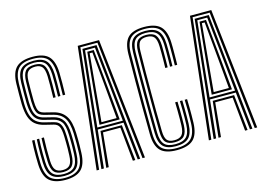

<svg xmlns="http://www.w3.org/2000/svg" viewBox="-94 -881 1477 1067"><g transform="rotate(-15 644.0 -347.5)"><path d="M162.4 6.2Q101.4 6.2 70.8 -21.1Q40.1 -48.4 37.7 -117.4Q37 -140.5 36.8 -164.1Q36.6 -187.7 37.3 -210.4Q38 -233 39.2 -253H52.9Q51.8 -232.4 51.1 -211.3Q50.4 -190.3 50.5 -167.3Q50.6 -144.2 51.4 -117.7Q53.5 -55.9 80.2 -30.5Q106.8 -5.2 162.4 -5.2Q217.3 -5.2 243.9 -30.4Q270.4 -55.7 272.6 -117.8Q273.7 -148.6 273.9 -173.3Q274.1 -198.1 273 -230Q271.1 -292.3 251.2 -321.6Q231.3 -350.9 191.6 -360.8L139.6 -374Q124.4 -377.7 113.8 -385.6Q103.3 -393.4 97.6 -411.6Q92 -429.8 91.1 -464.3Q90.4 -493.1 90.8 -520.9Q91.3 -548.7 91.6 -577.9Q92.5 -619.4 107.6 -638.2Q122.8 -656.9 162 -656.9Q196.6 -656.9 212 -638.8Q227.3 -620.6 228.8 -577.2Q229.3 -561.1 229.2 -525.8Q229.1 -490.5 228 -451.7H214.3Q215.4 -489 215.5 -523.9Q215.6 -558.7 215.1 -576.6Q213.7 -616.2 201 -630.9Q188.4 -645.5 162 -645.5Q133.1 -645.5 119.6 -631.2Q106 -617 105.2 -577.3Q104.9 -549.1 104.6 -518.6Q104.3 -488 104.8 -464.7Q105.5 -434.8 109.6 -419.2Q113.7 -403.7 122 -397Q130.2 -390.3 143.1 -387L194.7 -374Q240.1 -362.7 262.4 -329.5Q284.7 -296.3 286.7 -230.7Q287.4 -211.6 287.5 -193.6Q287.7 -175.6 287.4 -157.1Q287.2 -138.7 286.3 -117.3Q283.9 -50.4 254.4 -22.1Q225 6.2 162.4 6.2ZM162.4 -16.5Q113.4 -16.5 90.3 -39.2Q67.1 -62 65.1 -118.2Q64.4 -143.2 64.3 -166.3Q64.1 -189.3 64.7 -211Q65.2 -232.7 66.4 -253H80Q79 -231.1 78.4 -210.2Q77.8 -189.2 78 -167Q78.1 -144.7 78.9 -118.5Q80.6 -69.4 99.8 -48.6Q119 -27.7 162.4 -27.7Q204.9 -27.7 224.1 -48.6Q243.3 -69.5 245.1 -118.9Q245.5 -135.1 245.9 -148Q246.2 -161 246.3 -173Q246.3 -185.1 246.1 -198.6Q245.9 -212.1 245.4 -229.2Q243.9 -284.2 228.8 -305.6Q213.7 -326.9 185.1 -334.1L132.7 -347.1Q109 -352.9 94.1 -365.7Q79.3 -378.5 71.9 -402.1Q64.5 -425.6 63.5 -463.4Q62.8 -489.7 63.3 -521.2Q63.8 -552.7 64.1 -579Q65.2 -633.3 87.9 -656.4Q110.6 -679.5 162 -679.5Q210.9 -679.5 232.5 -656.1Q254.2 -632.8 256.3 -577.4Q256.8 -561.3 256.7 -524.5Q256.6 -487.7 255.5 -451.7H241.8Q242.8 -486.9 243 -522.9Q243.1 -558.9 242.5 -577.6Q240.8 -626.8 222.3 -647.6Q203.7 -668.3 162 -668.3Q114.4 -668.3 96.6 -646.2Q78.8 -624.1 77.9 -577.9Q77.5 -549.1 77.1 -520.8Q76.6 -492.5 77.3 -463.8Q78.3 -427.4 84.8 -406.5Q91.3 -385.6 104.1 -375.4Q116.8 -365.1 136.2 -360.3L188.2 -347.4Q223.6 -339 240.6 -312.5Q257.6 -286.1 259.2 -229.6Q259.9 -209.2 260.1 -192.8Q260.2 -176.3 260 -159.1Q259.7 -141.8 258.8 -118.3Q256.7 -64.3 234.8 -40.4Q212.8 -16.5 162.4 -16.5ZM162.4 -39.1Q126.2 -39.1 110.1 -57.3Q94 -75.5 92.6 -119.2Q91.9 -143.4 91.8 -165.8Q91.6 -188.2 92.1 -209.9Q92.7 -231.5 93.5 -253H107.2Q105.9 -218.2 105.5 -187.6Q105.2 -157.1 106.4 -119.5Q107.7 -81.5 120.4 -66Q133.1 -50.5 162.4 -50.5Q191.3 -50.5 203.9 -66.4Q216.5 -82.3 217.6 -120Q218.5 -143.5 218.8 -159.3Q219 -175.2 218.8 -190.5Q218.7 -205.9 218 -228Q216.8 -269.8 208.4 -286.1Q200 -302.4 178.8 -307.5L125.8 -320.5Q95.7 -328 76.3 -344.4Q56.9 -360.8 47.1 -389.7Q37.3 -418.5 36 -462.6Q35.3 -487.6 35.8 -521Q36.3 -554.5 36.6 -579.6Q38.1 -645.4 67.4 -673.8Q96.6 -702.2 162 -702.2Q224.9 -702.2 253.1 -673.7Q281.4 -645.1 283.6 -579.2Q284.5 -555 284.2 -520.8Q283.9 -486.7 283 -451.7H269.3Q270.1 -484.4 270.4 -522Q270.6 -559.5 270 -578Q267.9 -639.3 242.6 -665.1Q217.3 -690.8 162 -690.8Q101 -690.8 76.4 -663.9Q51.7 -636.9 50.4 -579Q50.1 -555.8 49.6 -523Q49.1 -490.2 49.8 -463Q50.8 -421.6 59.5 -395.4Q68.2 -369.3 85.4 -354.9Q102.7 -340.4 129.3 -333.7L181.9 -320.7Q197.4 -317.1 208.1 -308.6Q218.7 -300.2 224.8 -281.6Q230.8 -262.9 231.7 -228.6Q232.4 -205.6 232.5 -190.1Q232.7 -174.5 232.5 -158.7Q232.2 -143 231.3 -119.2Q229.9 -76.5 214.3 -57.8Q198.7 -39.1 162.4 -39.1Z M342.9 0 420.5 -696H543.1L620.8 0H606.8L530.9 -684.5H432.7L357 0ZM398.3 0 420.3 -206.6H543.3L565.4 0H551.3L531.9 -195.2H431.7L412.5 0ZM370.4 0 441.3 -672.9H522.5L593.3 0H579.2L556.2 -217.9H407.5L384.6 0ZM408.3 -229.3H555.1L535.9 -418.7L510.3 -661.4H453.5L427.5 -418.7ZM423.7 -240.7 440.6 -418.7 463.3 -650.6H500.5L523.3 -418.7L540.1 -240.7ZM438.2 -252.1H525.4L510.4 -418.7L489.9 -639.1H473.9L453.4 -418.7Z M804 6.8Q738.6 6.8 710.1 -22.1Q681.6 -51.1 680.6 -116.8Q679.6 -191.1 679.2 -267.9Q678.7 -344.7 679.1 -422.6Q679.4 -500.6 680.6 -578.7Q681.6 -644.4 709.7 -673.2Q737.8 -701.9 803 -701.9Q867.3 -701.9 896.5 -673.2Q925.7 -644.5 927.7 -578.7Q928.2 -567.7 928.3 -551Q928.4 -534.3 928.2 -515.8Q928.1 -497.2 927.9 -480.1Q927.8 -463 927.3 -451.1H913.6Q914.1 -467.9 914.4 -492.2Q914.6 -516.4 914.6 -540Q914.5 -563.7 914 -578.3Q912 -638.6 886.3 -664.5Q860.6 -690.5 803 -690.5Q746.4 -690.5 720.8 -665Q695.2 -639.5 694.3 -578.6Q693.4 -512.8 692.9 -438Q692.4 -363.2 692.8 -282.2Q693.2 -201.2 694.3 -117Q695.2 -56.8 720.7 -30.7Q746.2 -4.6 804 -4.6Q862.2 -4.6 888.8 -30.4Q915.4 -56.3 917.5 -117.1Q918.6 -148.6 918.5 -183.1Q918.4 -217.7 917.1 -252.6H930.8Q931.6 -227.6 931.9 -204.3Q932.2 -180.9 932 -159Q931.9 -137.1 931.2 -116.7Q929 -50.7 899.5 -21.9Q869.9 6.8 804 6.8ZM804 -15.9Q753.3 -15.9 731.1 -39.3Q708.9 -62.6 708.1 -117.5Q707.4 -171.8 706.9 -228.9Q706.4 -286 706.4 -344.6Q706.4 -403.2 706.8 -462Q707.1 -520.8 708.1 -578.3Q708.9 -632.7 730.7 -655.9Q752.4 -679.1 803 -679.1Q853.3 -679.1 875.9 -655.9Q898.5 -632.8 900.2 -578.1Q900.7 -564.8 900.8 -541.1Q900.9 -517.5 900.6 -492.7Q900.3 -467.9 899.8 -451.1H886.1Q886.7 -470.4 886.9 -493Q887.2 -515.7 887.1 -537.9Q887 -560.1 886.5 -577.7Q885.2 -626.3 865.8 -647Q846.4 -667.7 803 -667.7Q759.6 -667.7 741.1 -647.4Q722.6 -627 721.8 -578.3Q720.9 -507.6 720.4 -429.7Q720 -351.8 720.3 -272.2Q720.7 -192.7 721.8 -117Q722.6 -68.3 741.4 -47.8Q760.1 -27.4 803.9 -27.4Q847.8 -27.4 868 -47.7Q888.2 -68.1 890 -117.9Q890.7 -136.8 890.8 -158.9Q890.9 -181.1 890.6 -204.8Q890.3 -228.6 889.6 -252.6H903.4Q904 -227.6 904.3 -204.3Q904.6 -181.1 904.5 -159.4Q904.4 -137.7 903.7 -117.5Q901.7 -62.5 878.7 -39.2Q855.8 -15.9 804 -15.9ZM803.9 -38.7Q768.2 -38.7 752.2 -56Q736.1 -73.3 735.6 -117.1Q734.9 -170.2 734.4 -227.7Q734 -285.2 734 -344.7Q734 -404.2 734.3 -463.3Q734.7 -522.4 735.6 -578.3Q736.1 -621.1 751.5 -638.7Q766.9 -656.3 803 -656.3Q840.5 -656.3 856 -637.8Q871.5 -619.3 872.8 -577.4Q873.2 -561.1 873.2 -538.3Q873.2 -515.5 873.1 -492.3Q872.9 -469.1 872.4 -451.1H858.6Q859.2 -470.1 859.4 -492.9Q859.7 -515.7 859.6 -537.8Q859.5 -559.9 859 -576.6Q857.8 -614.4 845.2 -629.7Q832.5 -645 803 -645Q773 -645 761.5 -629.8Q750.1 -614.6 749.4 -578.2Q748.2 -514.9 747.7 -456.6Q747.3 -398.2 747.3 -342.3Q747.3 -286.4 747.8 -230.7Q748.4 -175.1 749.4 -117.1Q750.1 -80.8 761.9 -65.4Q773.7 -50.1 803.9 -50.1Q833.8 -50.1 847.4 -65.2Q861.1 -80.3 862.5 -119Q863.2 -136.6 863.3 -158.8Q863.4 -180.9 863.1 -205.1Q862.8 -229.2 862.1 -252.6H875.8Q876.6 -228.3 876.9 -204.6Q877.2 -180.9 877 -158.9Q876.9 -136.9 876.3 -118.3Q874.6 -75 858.2 -56.9Q841.9 -38.7 803.9 -38.7Z M988.7 0 1066.2 -696H1188.8L1266.6 0H1252.5L1176.6 -684.5H1078.4L1002.7 0ZM1044.1 0 1066 -206.6H1189L1211.2 0H1197L1177.7 -195.2H1077.4L1058.2 0ZM1016.2 0 1087 -672.9H1168.2L1239.1 0H1224.9L1202 -217.9H1053.3L1030.3 0ZM1054.1 -229.3H1200.8L1181.6 -418.7L1156.1 -661.4H1099.2L1073.2 -418.7ZM1069.4 -240.7 1086.3 -418.7 1109 -650.6H1146.2L1169.1 -418.7L1185.9 -240.7ZM1083.9 -252.1H1171.2L1156.2 -418.7L1135.6 -639.1H1119.6L1099.1 -418.7Z"/></g></svg>

Font: Big Shoulders Inline Display SC Thin
Style: Regular
Weight: 100
Designer: Patric King
Foundry: XO Type Co
Version: Version 2.002